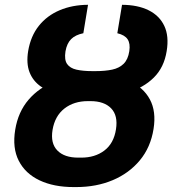

<svg xmlns="http://www.w3.org/2000/svg" viewBox="-20 -757 707 787"><path d="M358 -450.3H369.2Q451.8 -450.3 509.6 -424.8Q567.5 -399.3 594.2 -349.8Q620.9 -300.4 609.4 -228.5Q597.4 -152.9 553.1 -99.7Q508.9 -46.6 441.8 -18.4Q374.7 9.8 292.6 9.8H281.9Q200.4 9.8 142.1 -17.8Q83.8 -45.4 56.9 -98Q30 -150.6 42.4 -225.5Q54.3 -298.5 97.3 -348.5Q140.4 -398.6 207.4 -424.5Q274.4 -450.3 358 -450.3ZM351 -342.5H340.3Q282.9 -342.5 244 -312.1Q205 -281.6 195.4 -224.6Q186.3 -169.7 215.1 -140.2Q243.9 -110.6 301.6 -110.9H312.3Q369 -110.6 407.7 -139.9Q446.5 -169.2 455.4 -227Q464.2 -283.3 435.6 -312.9Q407 -342.5 351 -342.5ZM357.8 -465.5H372.3Q410.8 -465.5 439.7 -471.6Q468.5 -477.7 486.7 -495.4Q504.8 -513.2 510 -547.3Q514.7 -578.3 503.1 -596Q491.4 -613.6 460.9 -620.8L480.2 -737.3Q544.7 -737 589.2 -714.9Q633.7 -692.8 653.5 -650.8Q673.3 -608.8 663.2 -547.5Q652.6 -480.6 610.4 -438.9Q568.3 -397.1 502.5 -377.7Q436.6 -358.2 354.1 -358.2H339.6Q277.8 -358.2 228.9 -369Q180 -379.7 147.4 -402.4Q114.9 -425.2 101 -461.1Q87.2 -497.1 95.4 -547.5Q105.7 -609.1 139.2 -651.1Q172.7 -693.1 224.5 -715Q276.3 -737 340.8 -737.3L321.6 -620.8Q288.9 -614.1 271.5 -596.6Q254.1 -579.1 248.4 -546.6Q243 -512.2 255 -494.8Q267 -477.5 293.5 -471.5Q320 -465.5 357.8 -465.5Z"/></svg>

Font: Adwaita Sans
Style: Italic
Weight: 400
Italic angle: -9.39999°
Designer: Rasmus Andersson
Foundry: rsms
Version: Version 4.001;git-9221beed3